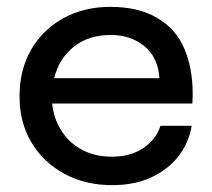

<svg xmlns="http://www.w3.org/2000/svg" viewBox="-20 -529 619 560"><path d="M448 -162H539Q531 -113 501 -74Q471 -35 422 -12Q373 11 307 11Q229 11 168 -22Q107 -55 72 -113Q37 -171 37 -248Q37 -326 71 -384.5Q105 -443 165 -476Q225 -509 302 -509Q383 -509 438 -477Q493 -445 517.5 -387.5Q542 -330 542 -256Q542 -242 541 -227H132Q137 -182 159.5 -147Q182 -112 219.5 -92Q257 -72 306 -72Q361 -72 398 -97Q435 -122 448 -162ZM303 -427Q238 -427 195 -392.5Q152 -358 138 -301H445Q441 -362 401 -394.5Q361 -427 303 -427Z"/></svg>

Font: Syne Med Modified
Style: Regular
Weight: 500
Designer: Lucas Descroix
Foundry: Bonjour Monde
Version: Version 2.200